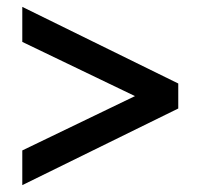

<svg xmlns="http://www.w3.org/2000/svg" viewBox="-20 -603 584 559"><path d="M44.9 -64V-165L373 -323.2L44.9 -481V-583L499 -359.9V-287.1Z"/></svg>

Font: Prompt
Style: Regular
Weight: 400
Designer: Katatrad Team
Foundry: CadsonDemak
Version: Version 1.000;PS 001.000;hotconv 1.0.88;makeotf.lib2.5.64775